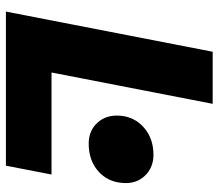

<svg xmlns="http://www.w3.org/2000/svg" viewBox="-65 -675 740 650"><g transform="rotate(90 305.0 -350.0)"><path d="M19.2 0 155.2 -700H331.5L225.4 -154.4H570.8L540.9 0ZM466.3 -280.3Q422.4 -280.3 395.3 -310Q368.1 -339.7 371.7 -386Q375.2 -435.3 412.1 -467.4Q449 -499.5 503.7 -499.5Q548 -499.5 575.7 -469.8Q603.4 -440.1 599.3 -394.7Q595.7 -344 559.1 -312.1Q522.5 -280.3 466.3 -280.3Z"/></g></svg>

Font: REM Medium
Style: Italic
Weight: 500
Italic angle: -11°
Designer: Octavio Pardo
Foundry: Ashler Design
Version: Version 1.005;gftools[0.9.28]